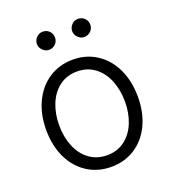

<svg xmlns="http://www.w3.org/2000/svg" viewBox="-133 -814 825 924"><g transform="rotate(-20 280.0 -351.5)"><path d="M44.9 -262.7Q44.9 -343.3 74.7 -405.8Q104.5 -468.3 158.2 -503.2Q211.9 -538.1 280.3 -538.1Q348.6 -538.1 402.1 -503.2Q455.6 -468.3 485.1 -405.8Q514.6 -343.3 514.6 -262.7Q514.6 -182.6 485.1 -120.4Q455.6 -58.1 402.1 -23.7Q348.6 10.7 280.3 10.7Q211.4 10.7 158 -23.7Q104.5 -58.1 74.7 -120.4Q44.9 -182.6 44.9 -262.7ZM448.2 -262.7Q448.2 -321.8 428.5 -370.8Q408.7 -419.9 370.6 -448.7Q332.5 -477.5 280.3 -477.5Q227.5 -477.5 189.2 -448.7Q150.9 -419.9 131.1 -370.8Q111.3 -321.8 111.3 -262.7Q111.3 -203.6 131.1 -154.8Q150.9 -106 189.2 -77.4Q227.5 -48.8 280.3 -48.8Q332.5 -48.8 370.6 -77.4Q408.7 -106 428.5 -154.8Q448.2 -203.6 448.2 -262.7ZM144.5 -667Q144.5 -686.5 158.2 -700.2Q171.9 -713.9 190.4 -713.9Q210.9 -713.9 224.1 -700.4Q237.3 -687 237.3 -667Q237.3 -648.4 223.9 -634.8Q210.4 -621.1 190.4 -621.1Q172.4 -621.1 158.4 -635Q144.5 -648.9 144.5 -667ZM325.2 -667Q325.2 -686.5 338.9 -700.2Q352.5 -713.9 371.1 -713.9Q391.1 -713.9 404.5 -700.4Q418 -687 418 -667Q418 -648.4 404.3 -634.8Q390.6 -621.1 371.1 -621.1Q353 -621.1 339.1 -635Q325.2 -648.9 325.2 -667Z"/></g></svg>

Font: Pretendard GOV Light
Style: Regular
Weight: 300
Designer: Base glyphs from Inter by Rasmus Andersson; Hangeul glyphs from Noto Sans CJK(Source Han Sans) by Jang Soo-young and Kan
Foundry: Kil Hyung-jin
Version: Version 1.309